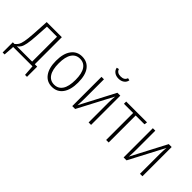

<svg xmlns="http://www.w3.org/2000/svg" viewBox="17 -1514 2424 2424"><g transform="rotate(45 1229.0 -302.0)"><path d="M442 -39V143H407L397 0H52L42 143H7V-39H37Q62 -59 76 -81.5Q90 -104 100 -154Q110 -204 116 -297L129 -522H399V-39ZM352 -483H172L161 -302Q155 -210 145 -158.5Q135 -107 119.5 -81.5Q104 -56 79 -39H352Z M950 -263Q950 -132 897.5 -60.5Q845 11 753 11Q661 11 609 -60.5Q557 -132 557 -260Q557 -390 610 -461Q663 -532 754 -532Q847 -532 898.5 -463.5Q950 -395 950 -263ZM604 -260Q604 -146 643 -87.5Q682 -29 753 -29Q825 -29 864 -87.5Q903 -146 903 -263Q903 -378 864.5 -435.5Q826 -493 754 -493Q683 -493 643.5 -435Q604 -377 604 -260Z M1443 0H1399V-356Q1399 -410 1405 -468L1159 0H1107V-522H1151V-188Q1151 -124 1146 -54L1391 -522H1443ZM1162 -740 1193 -747Q1209 -696 1274 -696Q1340 -696 1356 -747L1387 -740Q1381 -702 1350 -679.5Q1319 -657 1274 -657Q1229 -657 1198.5 -679.5Q1168 -702 1162 -740Z M1920 -522 1914 -482H1757V0H1712V-482H1548V-522Z M2360 0H2316V-356Q2316 -410 2322 -468L2076 0H2024V-522H2068V-188Q2068 -124 2063 -54L2308 -522H2360Z"/></g></svg>

Font: Fira Sans Condensed ExtraLight
Style: Regular
Weight: 275
Width: 3
Designer: Carrois Corporate & Edenspiekermann AG
Foundry: Carrois Corporate GbR & Edenspiekermann AG
Version: Version 4.203